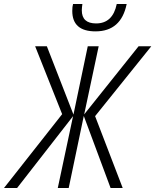

<svg xmlns="http://www.w3.org/2000/svg" viewBox="-73 -947 782 967"><path d="M-53 0 240 -372 104 -714H163L297 -370L369 -714H424L351 -371L625 -714H689L406 -362L545 0H484L349 -363L273 0H218L295 -362L13 0ZM408 -789Q537 -789 565 -927H515Q495 -829 411 -829Q339 -829 339 -895Q339 -903 340 -911.5Q341 -920 342 -927H295Q291 -914 291 -892Q291 -789 408 -789Z"/></svg>

Font: Noto Sans Display SemiCondensed Light
Style: Italic
Weight: 300
Width: 4
Italic angle: -12°
Designer: Monotype Design Team
Foundry: Monotype Imaging Inc.
Version: Version 1.900